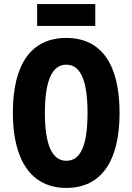

<svg xmlns="http://www.w3.org/2000/svg" viewBox="-20 -977 649 941"><path d="M447 -957H162V-850H447ZM566 -424C566 -657 480 -791 305 -791C134 -791 43 -664 43 -425C43 -193 132 -56 305 -56C479 -56 566 -191 566 -424ZM200 -424C200 -581 235 -660 305 -660C374 -660 409 -584 409 -424C409 -264 375 -189 305 -189C235 -189 200 -268 200 -424Z"/></svg>

Font: Noto Sans Malayalam UI ExtraCondensed ExtraBold
Style: Regular
Weight: 800
Width: 2
Designer: Jelle Bosma - Monotype Design Team
Foundry: Monotype Imaging Inc.
Version: Version 2.104